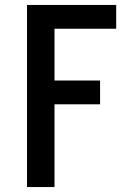

<svg xmlns="http://www.w3.org/2000/svg" viewBox="-20 -755 540 775"><path d="M89 0V-735H449V-639H200V-430H384V-334H200V0Z"/></svg>

Font: Iosevka
Style: Bold
Weight: 700
Monospace: yes
Designer: Belleve Invis
Foundry: Belleve Invis
Version: Version 32.5.0; ttfautohint (v1.8.4)